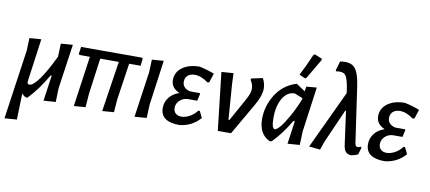

<svg xmlns="http://www.w3.org/2000/svg" viewBox="-78 -1013 3351 1498"><g transform="rotate(10 1597.5 -263.5)"><path d="M141 -124Q138 -100 158 -100Q186 -100 233 -164.5Q280 -229 339 -352L340 -357L344 -458L438 -465L387 -111L384 -3L288 4L317 -200H309Q240 -80 160 3H148Q126 -8 115 -23L109 185L12 192L91 -357L95 -458L188 -465Z M528 4 585 -396H503L496 -404L504 -460H987L993 -454L987 -396H896L853 -107L845 -3L753 4L814 -396H667L628 -111L620 -3Z M1158 -465 1109 -111 1104 -3 1009 4 1061 -357 1065 -458Z M1366 7Q1214 7 1214 -102Q1214 -150 1243 -186.5Q1272 -223 1322 -239Q1254 -268 1254 -331Q1254 -393 1306 -431Q1358 -469 1443 -469Q1508 -455 1560 -434L1536 -361L1522 -359Q1467 -400 1416 -400Q1382 -400 1361 -382Q1340 -364 1340 -331Q1340 -306 1357 -288.5Q1374 -271 1403 -266H1478L1482 -260L1469 -204H1397Q1360 -204 1332.5 -179Q1305 -154 1305 -120Q1305 -91 1322.5 -75.5Q1340 -60 1368 -60Q1399 -60 1432.5 -78Q1466 -96 1491 -129H1503L1528 -77Q1464 -4 1366 7Z M1943 -467Q1964 -428 1964 -387Q1964 -331 1919 -253L1773 0H1668L1616 -458L1711 -465L1714 -383L1735 -100H1743L1842 -279Q1873 -333 1873 -371Q1873 -402 1851 -437L1854 -448Z M2301 -715 2311 -719 2369 -696 2370 -685Q2342 -637 2277 -527L2267 -522L2220 -543Q2255 -609 2301 -715ZM2079 8Q1992 -33 1992 -153Q1992 -257 2049.5 -347Q2107 -437 2208 -468H2213L2282 -422L2288 -460L2370 -467L2321 -111L2317 -3L2221 4L2247 -178H2235Q2170 -67 2095 8ZM2078 -178Q2078 -90 2104 -90Q2117 -90 2142 -118Q2167 -146 2203 -209Q2239 -272 2272 -353L2274 -366L2209 -392Q2149 -392 2113.5 -331Q2078 -270 2078 -178Z M2479 5 2391 -4 2607 -464 2604 -490Q2591 -579 2570 -603.5Q2549 -628 2495 -618L2493 -628L2514 -699Q2592 -712 2627.5 -677Q2663 -642 2679 -530L2742 -94Q2745 -72 2755.5 -67Q2766 -62 2789 -72L2795 -66L2779 -11Q2759 1 2725 7Q2696 5 2681.5 -11Q2667 -27 2662 -65L2626 -328H2620L2503 -63Z M2992 7Q2840 7 2840 -102Q2840 -150 2869 -186.5Q2898 -223 2948 -239Q2880 -268 2880 -331Q2880 -393 2932 -431Q2984 -469 3069 -469Q3134 -455 3186 -434L3162 -361L3148 -359Q3093 -400 3042 -400Q3008 -400 2987 -382Q2966 -364 2966 -331Q2966 -306 2983 -288.5Q3000 -271 3029 -266H3104L3108 -260L3095 -204H3023Q2986 -204 2958.5 -179Q2931 -154 2931 -120Q2931 -91 2948.5 -75.5Q2966 -60 2994 -60Q3025 -60 3058.5 -78Q3092 -96 3117 -129H3129L3154 -77Q3090 -4 2992 7Z"/></g></svg>

Font: Alegreya Sans SC Medium
Style: Italic
Weight: 500
Italic angle: -7°
Designer: Juan Pablo del Peral
Foundry: Huerta Tipografica
Version: Version 2.007